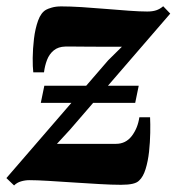

<svg xmlns="http://www.w3.org/2000/svg" viewBox="-38 -566 552 600"><path d="M6 13.5 -18 -9.5 300 -377.5 343 -420Q329.5 -420 311.5 -420Q293.5 -420 273.5 -420Q253.5 -420 234 -420.2Q214.5 -420.5 196.8 -420.5Q179 -420.5 166 -420.5Q144 -420 130 -408.5Q116 -397 109 -378.8Q102 -360.5 99.5 -340H66Q64 -356.5 64.2 -385Q64.5 -413.5 68.2 -445Q72 -476.5 81 -501.5Q90 -526.5 106 -535.5Q111 -538.5 123.5 -542.2Q136 -546 153.5 -546Q180.5 -546 217 -543.8Q253.5 -541.5 292 -538.2Q330.5 -535 365 -532.5Q399.5 -530 422 -530Q438.5 -530 450 -533.8Q461.5 -537.5 472 -546.5L494 -523.5L180.5 -160.5L140 -116.5Q159 -116.5 181.8 -116.5Q204.5 -116.5 229 -116.5Q253.5 -116.5 277.8 -116.5Q302 -116.5 324.5 -116.5Q355 -116.5 373.8 -141Q392.5 -165.5 397.5 -199.5H431Q432 -179.5 431.5 -150.8Q431 -122 427.8 -92Q424.5 -62 417 -37.8Q409.5 -13.5 397 -2Q390.5 5 376.8 8.2Q363 11.5 340 11.5Q312 11.5 272.5 9.2Q233 7 191.2 4.2Q149.5 1.5 113 -0.8Q76.5 -3 54 -3Q40.5 -3 27.8 0.8Q15 4.5 6 13.5ZM89.5 -244.5 100.5 -298H395.5L384.5 -244.5Z"/></svg>

Font: Merriweather 72pt ExtraBold
Style: Italic
Weight: 800
Italic angle: -7.8°
Version: Version 2.101